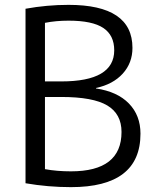

<svg xmlns="http://www.w3.org/2000/svg" viewBox="-20 -760 638 790"><path d="M262 -675Q210 -675 165 -666V-425H232Q450 -425 450 -553Q450 -615 405 -645Q360 -675 262 -675ZM558 -210Q558 10 272 10Q178 10 85 -6V-724Q173 -740 262 -740Q525 -740 525 -563Q525 -501 485 -457Q445 -413 375 -398V-396Q463 -383 510.5 -334Q558 -285 558 -210ZM480 -217Q480 -291 421.5 -326Q363 -361 232 -361H165V-64Q214 -55 272 -55Q480 -55 480 -217Z"/></svg>

Font: M PLUS 1p
Style: Regular
Weight: 400
Version: Version 1.062